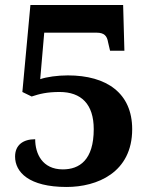

<svg xmlns="http://www.w3.org/2000/svg" viewBox="-20 -734 599 764"><path d="M245 10C366 10 506 -47 506 -220C506 -363 405 -434 250 -434C209 -434 166 -428 140 -419L156 -604H364C395 -604 406 -591 410 -566L418 -532H475L470 -714H101L69 -368L106 -350C136 -360 166 -368 217 -368C303 -368 353 -320 353 -220C353 -97 296 -60 230 -60C148 -60 120 -123 120 -180C72 -180 40 -157 40 -111C40 -49 95 10 245 10Z"/></svg>

Font: Noto Serif Malayalam
Style: Bold
Weight: 700
Designer: Indian type Foundry, Jelle Bosma, Monotype Design Team
Foundry: Monotype Imaging Inc.
Version: Version 2.104